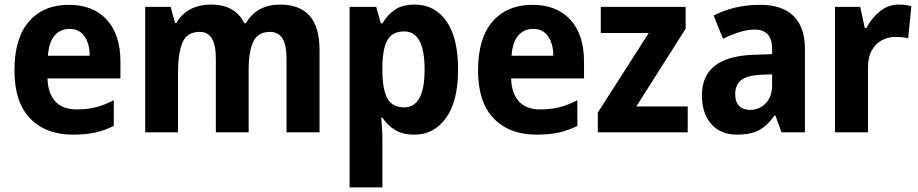

<svg xmlns="http://www.w3.org/2000/svg" viewBox="-20 -577 4004 837"><path d="M280 -556Q386 -556 445.5 -491Q505 -426 505 -308V-235H187Q189 -170 221 -135Q253 -100 314 -100Q360 -100 397.5 -109.5Q435 -119 476 -140V-28Q438 -9 396.5 0.5Q355 10 298 10Q179 10 111 -61Q43 -132 43 -270Q43 -411 106.5 -483.5Q170 -556 280 -556ZM283 -451Q243 -451 218 -422Q193 -393 189 -334H371Q371 -386 348.5 -418.5Q326 -451 283 -451Z M1201 -557Q1286 -557 1329.5 -508.5Q1373 -460 1373 -357V0H1229V-320Q1229 -382 1211 -410Q1193 -438 1157 -438Q1105 -438 1084.5 -396Q1064 -354 1064 -274V0H921V-320Q921 -381 903.5 -409.5Q886 -438 850 -438Q795 -438 775.5 -391.5Q756 -345 756 -258V0H613V-547H724L743 -477H749Q769 -514 808 -535.5Q847 -557 899 -557Q955 -557 991 -535.5Q1027 -514 1045 -476H1052Q1100 -557 1201 -557Z M1788 -557Q1876 -557 1926.5 -484Q1977 -411 1977 -274Q1977 -136 1924.5 -63Q1872 10 1787 10Q1735 10 1701.5 -11Q1668 -32 1647 -64H1642Q1644 -41 1645.5 -17.5Q1647 6 1647 27V240H1504V-547H1620L1640 -475H1647Q1670 -514 1703 -535.5Q1736 -557 1788 -557ZM1742 -440Q1691 -440 1669.5 -403Q1648 -366 1647 -289V-269Q1647 -190 1668 -149.5Q1689 -109 1742 -109Q1831 -109 1831 -274Q1831 -440 1742 -440Z M2301 -556Q2407 -556 2466.5 -491Q2526 -426 2526 -308V-235H2208Q2210 -170 2242 -135Q2274 -100 2335 -100Q2381 -100 2418.5 -109.5Q2456 -119 2497 -140V-28Q2459 -9 2417.5 0.5Q2376 10 2319 10Q2200 10 2132 -61Q2064 -132 2064 -270Q2064 -411 2127.5 -483.5Q2191 -556 2301 -556ZM2304 -451Q2264 -451 2239 -422Q2214 -393 2210 -334H2392Q2392 -386 2369.5 -418.5Q2347 -451 2304 -451Z M2978 0H2586V-86L2808 -433H2599V-547H2969V-452L2754 -113H2978Z M3295 -556Q3389 -556 3439 -507.5Q3489 -459 3489 -363V0H3387L3360 -74H3357Q3326 -30 3290 -10Q3254 10 3193 10Q3122 10 3081 -36Q3040 -82 3040 -161Q3040 -247 3096.5 -290.5Q3153 -334 3263 -338L3346 -341V-360Q3346 -407 3326.5 -427.5Q3307 -448 3270 -448Q3239 -448 3203.5 -437Q3168 -426 3132 -408L3091 -509Q3132 -531 3183.5 -543.5Q3235 -556 3295 -556ZM3296 -251Q3236 -248 3210.5 -227Q3185 -206 3185 -167Q3185 -132 3202.5 -115Q3220 -98 3249 -98Q3290 -98 3318 -126.5Q3346 -155 3346 -206V-253Z M3898 -557Q3926 -557 3953 -550L3939 -410Q3928 -413 3914.5 -414.5Q3901 -416 3882 -416Q3852 -416 3824.5 -401.5Q3797 -387 3780 -356.5Q3763 -326 3764 -278V0H3620V-547H3730L3750 -455H3757Q3778 -496 3814.5 -526.5Q3851 -557 3898 -557Z"/></svg>

Font: Noto Sans Lao UI SemCond
Style: Bold
Weight: 700
Width: 4
Designer: Monotype Design Team
Foundry: Monotype Imaging Inc.
Version: Version 2.000; ttfautohint (v1.8.4.7-5d5b)